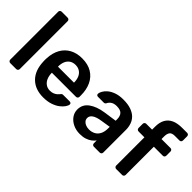

<svg xmlns="http://www.w3.org/2000/svg" viewBox="-27 -1303 1875 1875"><g transform="rotate(45 911.0 -365.0)"><path d="M91 0Q81 0 74 -7Q67 -14 67 -24V-686Q67 -696 74 -703Q81 -710 91 -710H174Q184 -710 191 -703Q198 -696 198 -686V-24Q198 -14 191 -7Q184 0 174 0Z M555 10Q444 10 379 -54Q314 -118 309 -236Q308 -246 308 -261.5Q308 -277 309 -286Q313 -362 343.5 -416.5Q374 -471 428 -500.5Q482 -530 555 -530Q636 -530 691 -496.5Q746 -463 774 -403.5Q802 -344 802 -266V-245Q802 -235 795 -228Q788 -221 777 -221H445Q445 -221 445 -218Q445 -215 445 -213Q446 -178 458.5 -148.5Q471 -119 495.5 -101Q520 -83 554 -83Q582 -83 601 -91.5Q620 -100 632 -111Q644 -122 649 -129Q658 -141 663.5 -143.5Q669 -146 680 -146H766Q776 -146 782.5 -140Q789 -134 788 -125Q787 -109 771.5 -86Q756 -63 727 -41Q698 -19 654.5 -4.5Q611 10 555 10ZM445 -305H666V-308Q666 -347 653 -376.5Q640 -406 615 -422.5Q590 -439 555 -439Q520 -439 495 -422.5Q470 -406 457.5 -376.5Q445 -347 445 -308Z M1059 10Q1007 10 965 -10.5Q923 -31 898.5 -65.5Q874 -100 874 -143Q874 -213 931 -254.5Q988 -296 1080 -310L1217 -330V-351Q1217 -393 1196 -416Q1175 -439 1124 -439Q1088 -439 1065.5 -424.5Q1043 -410 1032 -386Q1024 -373 1009 -373H930Q919 -373 913.5 -379Q908 -385 908 -395Q909 -411 921.5 -434Q934 -457 959.5 -478.5Q985 -500 1026 -515Q1067 -530 1125 -530Q1188 -530 1231.5 -514.5Q1275 -499 1301 -473Q1327 -447 1339 -412Q1351 -377 1351 -338V-24Q1351 -14 1344 -7Q1337 0 1327 0H1246Q1235 0 1228.5 -7Q1222 -14 1222 -24V-63Q1209 -45 1187 -28Q1165 -11 1133.5 -0.5Q1102 10 1059 10ZM1093 -85Q1128 -85 1156.5 -100Q1185 -115 1201.5 -146.5Q1218 -178 1218 -226V-247L1118 -231Q1059 -222 1030 -202Q1001 -182 1001 -153Q1001 -131 1014.5 -115.5Q1028 -100 1049 -92.5Q1070 -85 1093 -85Z M1554 0Q1544 0 1537 -7Q1530 -14 1530 -24V-414H1449Q1439 -414 1432 -421Q1425 -428 1425 -439V-496Q1425 -506 1432 -513Q1439 -520 1449 -520H1530V-561Q1530 -621 1552 -660.5Q1574 -700 1617 -720Q1660 -740 1726 -740H1794Q1805 -740 1811.5 -733Q1818 -726 1818 -716V-659Q1818 -648 1811.5 -641Q1805 -634 1794 -634H1730Q1690 -634 1675 -614Q1660 -594 1660 -556V-520H1784Q1795 -520 1801.5 -513Q1808 -506 1808 -496V-439Q1808 -428 1801.5 -421Q1795 -414 1784 -414H1660V-24Q1660 -14 1653 -7Q1646 0 1636 0Z"/></g></svg>

Font: Rubik Light Medium
Style: Regular
Weight: 500
Version: Version 2.104